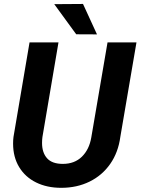

<svg xmlns="http://www.w3.org/2000/svg" viewBox="-20 -921 697 952"><path d="M391.6 -901.4 460.9 -750.5 357.9 -751 249 -900.4ZM513.2 -710.9H656.7L576.7 -242.7Q566.4 -165.5 526.6 -108.4Q486.8 -51.3 424.1 -20.5Q361.3 10.3 283.7 10.3Q212.9 10.3 158.9 -16.4Q105 -43 75 -92.5Q44.9 -142.1 44.9 -209Q44.9 -227.1 46.9 -242.2L126.5 -710.9H270L190.4 -241.7Q188.5 -228 188.5 -211.9Q188.5 -164.1 213.4 -136.2Q238.3 -108.4 291.5 -108.4Q349.6 -108.4 386 -144Q422.4 -179.7 432.6 -239.3Z"/></svg>

Font: Mardoto
Style: Bold Italic
Weight: 700
Italic angle: -12°
Designer: Christian Robertson, Vahan Hovhannisyan
Foundry: Google
Version: Version 1.000